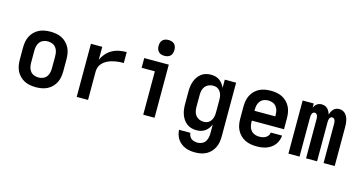

<svg xmlns="http://www.w3.org/2000/svg" viewBox="-95 -1194 3490 1851"><g transform="rotate(15 1650.0 -268.5)"><path d="M275 12Q246 12 217 7Q188 2 162 -11Q136 -24 115 -45Q94 -66 81 -92Q68 -118 63 -147Q58 -176 58 -205V-325Q58 -354 63 -383Q68 -412 81 -438Q94 -464 115 -485Q136 -506 162 -519Q188 -532 217 -537Q246 -542 275 -542Q304 -542 333 -537Q362 -532 388 -519Q414 -506 435 -485Q456 -464 469 -438Q482 -412 487 -383Q492 -354 492 -325V-205Q492 -176 487 -147Q482 -118 469 -92Q456 -66 435 -45Q414 -24 388 -11Q362 2 333 7Q304 12 275 12ZM275 -85Q298 -85 319.5 -93.5Q341 -102 355 -120Q369 -138 374 -160Q379 -182 379 -205V-325Q379 -348 374 -370Q369 -392 355 -410Q341 -428 319.5 -436.5Q298 -445 275 -445Q252 -445 230.5 -436.5Q209 -428 195 -410Q181 -392 176 -370Q171 -348 171 -325V-205Q171 -182 176 -160Q181 -138 195 -120Q209 -102 230.5 -93.5Q252 -85 275 -85Z M681 0V-530H794V-401Q809 -435 834 -463.5Q859 -492 891.5 -510Q924 -528 961 -535Q998 -542 1035 -542V-433Q1015 -433 995 -432Q975 -431 955.5 -427.5Q936 -424 916.5 -418.5Q897 -413 879 -404.5Q861 -396 845 -384Q829 -372 817 -356Q805 -340 799.5 -320.5Q794 -301 794 -281V0Z M1345 0V-433H1213V-530H1458V0ZM1395 -601Q1379 -601 1363.5 -605.5Q1348 -610 1336.5 -621.5Q1325 -633 1320.5 -648.5Q1316 -664 1316 -680Q1316 -696 1320.5 -711.5Q1325 -727 1336.5 -738.5Q1348 -750 1363.5 -754.5Q1379 -759 1395 -759Q1411 -759 1426.5 -754.5Q1442 -750 1453.5 -738.5Q1465 -727 1469.5 -711.5Q1474 -696 1474 -680Q1474 -664 1469.5 -648.5Q1465 -633 1453.5 -621.5Q1442 -610 1426.5 -605.5Q1411 -601 1395 -601Z M1921 222Q1896 222 1871 218.5Q1846 215 1823 205.5Q1800 196 1780 180.5Q1760 165 1746 144.5Q1732 124 1724.5 99.5Q1717 75 1716 51H1829Q1830 67 1837.5 82.5Q1845 98 1858 107.5Q1871 117 1887.5 121Q1904 125 1921 125Q1942 125 1962.5 115.5Q1983 106 1995.5 88Q2008 70 2012.5 48.5Q2017 27 2017 5V-82Q2008 -62 1994.5 -43.5Q1981 -25 1962.5 -12Q1944 1 1922 6.5Q1900 12 1878 12Q1852 12 1826.5 5Q1801 -2 1780.5 -18Q1760 -34 1745.5 -56Q1731 -78 1722.5 -102.5Q1714 -127 1711 -153Q1708 -179 1708 -205V-325Q1708 -351 1711 -377Q1714 -403 1722.5 -427.5Q1731 -452 1745.5 -474Q1760 -496 1780.5 -512Q1801 -528 1826.5 -535Q1852 -542 1878 -542Q1900 -542 1922 -536.5Q1944 -531 1962.5 -518Q1981 -505 1994.5 -486.5Q2008 -468 2017 -448V-530H2130V5Q2130 34 2125.5 62Q2121 90 2108.5 116Q2096 142 2076 163.5Q2056 185 2031 198Q2006 211 1977.5 216.5Q1949 222 1921 222ZM1924 -85Q1938 -85 1952 -88.5Q1966 -92 1977.5 -101Q1989 -110 1997 -122.5Q2005 -135 2009.5 -148.5Q2014 -162 2015.5 -176.5Q2017 -191 2017 -205V-325Q2017 -339 2015.5 -353.5Q2014 -368 2009.5 -381.5Q2005 -395 1997 -407.5Q1989 -420 1977.5 -429Q1966 -438 1952 -441.5Q1938 -445 1924 -445Q1901 -445 1880 -436Q1859 -427 1845 -409.5Q1831 -392 1826 -369.5Q1821 -347 1821 -325V-205Q1821 -183 1826 -160.5Q1831 -138 1845 -120.5Q1859 -103 1880 -94Q1901 -85 1924 -85Z M2477 12Q2448 12 2419 7Q2390 2 2363.5 -11Q2337 -24 2316 -45Q2295 -66 2281.5 -92Q2268 -118 2263 -147Q2258 -176 2258 -205V-325Q2258 -354 2263 -383Q2268 -412 2281 -438Q2294 -464 2315 -485Q2336 -506 2362 -519Q2388 -532 2417 -537Q2446 -542 2475 -542Q2504 -542 2533 -537Q2562 -532 2588 -519Q2614 -506 2635 -485Q2656 -464 2669 -438Q2682 -412 2687 -383Q2692 -354 2692 -325V-216H2371V-205Q2371 -182 2376.5 -159.5Q2382 -137 2396.5 -119.5Q2411 -102 2432.5 -93.5Q2454 -85 2477 -85Q2494 -85 2510.5 -88Q2527 -91 2541.5 -99Q2556 -107 2566 -121Q2576 -135 2577 -152H2690Q2688 -127 2679.5 -103Q2671 -79 2656 -59.5Q2641 -40 2620 -25.5Q2599 -11 2575.5 -2.5Q2552 6 2527 9Q2502 12 2477 12ZM2371 -314H2579V-325Q2579 -348 2574 -370Q2569 -392 2555 -410Q2541 -428 2519.5 -436.5Q2498 -445 2475 -445Q2452 -445 2430.5 -436.5Q2409 -428 2395 -410Q2381 -392 2376 -370Q2371 -348 2371 -325Z M2794 0V-530H2905V-489Q2910 -500 2917.5 -510Q2925 -520 2935 -527.5Q2945 -535 2957.5 -538.5Q2970 -542 2982 -542Q2999 -542 3014 -536.5Q3029 -531 3040.5 -519.5Q3052 -508 3059.5 -494Q3067 -480 3071 -464Q3076 -480 3083 -494Q3090 -508 3101 -519.5Q3112 -531 3127 -536.5Q3142 -542 3158 -542Q3175 -542 3191 -535.5Q3207 -529 3218.5 -517Q3230 -505 3237.5 -489.5Q3245 -474 3249 -458Q3253 -442 3254.5 -425Q3256 -408 3256 -391V0H3145V-391Q3145 -400 3144 -409Q3143 -418 3139.5 -426.5Q3136 -435 3129 -441Q3122 -447 3113 -447Q3104 -447 3096.5 -441Q3089 -435 3085.5 -426.5Q3082 -418 3081 -409Q3080 -400 3080 -391V0H2970V-391Q2970 -400 2969 -409Q2968 -418 2964.5 -426.5Q2961 -435 2953.5 -441Q2946 -447 2937 -447Q2928 -447 2921 -441Q2914 -435 2910.5 -426.5Q2907 -418 2906 -409Q2905 -400 2905 -391V0Z"/></g></svg>

Font: Lode
Style: Bold
Weight: 700
Monospace: yes
Designer: Belleve Invis
Foundry: Belleve Invis
Version: Version 29.2.0; ttfautohint (v1.8.3)